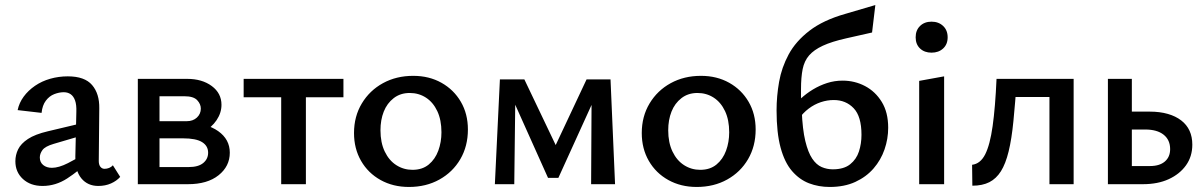

<svg xmlns="http://www.w3.org/2000/svg" viewBox="-20 -731 4778 762"><path d="M370 7Q328 7 303 -23Q278 -53 279 -110L283 -287Q284 -315 278 -332Q272 -349 260.5 -357Q249 -365 233 -365Q215 -365 195.5 -357.5Q176 -350 162 -331.5Q148 -313 145 -283L50 -294Q56 -323 74 -347.5Q92 -372 119 -390.5Q146 -409 179.5 -418.5Q213 -428 249 -428Q316 -428 345.5 -393.5Q375 -359 374 -301L372 -92Q372 -77 378.5 -69Q385 -61 395 -61Q404 -61 413 -64.5Q422 -68 428 -75L457 -29Q443 -13 420.5 -3Q398 7 370 7ZM149 7Q101 7 71 -20.5Q41 -48 41 -91Q41 -116 52 -138.5Q63 -161 91 -179.5Q119 -198 170 -210L334 -249L339 -203L193 -160Q159 -150 148.5 -135.5Q138 -121 138 -106Q138 -87 151.5 -76Q165 -65 186 -65Q213 -65 249.5 -83.5Q286 -102 331 -129L337 -95Q293 -53 247 -23Q201 7 149 7Z M527 0V-418H723Q782 -418 820.5 -389.5Q859 -361 859 -315Q859 -283 839.5 -254Q820 -225 786.5 -207Q753 -189 710 -189L726 -243Q800 -243 846 -210.5Q892 -178 892 -125Q892 -71 847.5 -35.5Q803 0 726 0ZM613 -68H729Q767 -68 786.5 -84Q806 -100 806 -125Q806 -152 782 -167Q758 -182 706 -182H587V-250H721Q746 -250 761.5 -264.5Q777 -279 777 -300Q777 -318 762.5 -333.5Q748 -349 712 -349H613Z M1096 0V-418H1194V0ZM947 -345V-418H1343V-345Z M1603 11Q1540 11 1490.5 -16.5Q1441 -44 1413 -92.5Q1385 -141 1385 -203Q1385 -269 1416 -320.5Q1447 -372 1500 -401Q1553 -430 1620 -430Q1683 -430 1732 -402.5Q1781 -375 1809 -327Q1837 -279 1837 -217Q1837 -151 1807 -99.5Q1777 -48 1724 -18.5Q1671 11 1603 11ZM1617 -57Q1656 -57 1681.5 -78Q1707 -99 1719.5 -133Q1732 -167 1732 -206Q1732 -255 1715.5 -290Q1699 -325 1670.5 -343.5Q1642 -362 1606 -362Q1569 -362 1542.5 -341.5Q1516 -321 1503 -288Q1490 -255 1490 -214Q1490 -165 1507 -129.5Q1524 -94 1553 -75.5Q1582 -57 1617 -57Z M1944 0 1964 -416H2026L2021 0ZM2326 0 2328 -371 2362 -390 2196 -25H2155L2003 -364L2009 -416H2061L2197 -131H2174L2308 -416H2403L2421 0Z M2745 11Q2682 11 2632.5 -16.5Q2583 -44 2555 -92.5Q2527 -141 2527 -203Q2527 -269 2558 -320.5Q2589 -372 2642 -401Q2695 -430 2762 -430Q2825 -430 2874 -402.5Q2923 -375 2951 -327Q2979 -279 2979 -217Q2979 -151 2949 -99.5Q2919 -48 2866 -18.5Q2813 11 2745 11ZM2759 -57Q2798 -57 2823.5 -78Q2849 -99 2861.5 -133Q2874 -167 2874 -206Q2874 -255 2857.5 -290Q2841 -325 2812.5 -343.5Q2784 -362 2748 -362Q2711 -362 2684.5 -341.5Q2658 -321 2645 -288Q2632 -255 2632 -214Q2632 -165 2649 -129.5Q2666 -94 2695 -75.5Q2724 -57 2759 -57Z M3273 11Q3229 11 3191 -3.5Q3153 -18 3123.5 -52Q3094 -86 3078 -145Q3062 -204 3062 -293Q3062 -349 3072 -406Q3082 -463 3110 -515Q3138 -567 3192.5 -609Q3247 -651 3335 -676L3454 -711L3441 -602L3339 -579Q3281 -566 3245.5 -549.5Q3210 -533 3191 -511Q3172 -489 3165.5 -456.5Q3159 -424 3159 -377Q3159 -364 3159 -350.5Q3159 -337 3160 -325L3162 -291Q3165 -217 3176 -171.5Q3187 -126 3203.5 -101.5Q3220 -77 3241 -68Q3262 -59 3285 -59Q3329 -59 3354 -79Q3379 -99 3389 -130Q3399 -161 3399 -196Q3399 -269 3368 -301.5Q3337 -334 3289 -334Q3263 -334 3237.5 -325.5Q3212 -317 3189.5 -300Q3167 -283 3150 -259L3118 -296Q3136 -319 3158 -339.5Q3180 -360 3206.5 -376Q3233 -392 3262.5 -401.5Q3292 -411 3324 -411Q3372 -411 3413 -389.5Q3454 -368 3479.5 -326.5Q3505 -285 3505 -224Q3505 -180 3490.5 -138Q3476 -96 3447 -62.5Q3418 -29 3374.5 -9Q3331 11 3273 11Z M3628 0V-410L3727 -428V0ZM3677 -522Q3649 -522 3631.5 -538.5Q3614 -555 3614 -583Q3614 -611 3631.5 -628Q3649 -645 3677 -645Q3705 -645 3723 -628Q3741 -611 3741 -583Q3741 -555 3723 -538.5Q3705 -522 3677 -522Z M3839 6 3838 -77Q3871 -81 3890 -118.5Q3909 -156 3919.5 -230.5Q3930 -305 3935 -418H4016Q4009 -322 4002 -250.5Q3995 -179 3983 -130Q3971 -81 3952.5 -51.5Q3934 -22 3906.5 -8Q3879 6 3839 6ZM4145 0V-418H4241V0ZM3984 -346V-418H4186V-346Z M4377 0V-418H4472V-72H4544Q4582 -72 4603 -90Q4624 -108 4624 -139Q4624 -176 4598 -196.5Q4572 -217 4525 -217H4451V-288H4543Q4583 -288 4614.5 -279Q4646 -270 4668 -253Q4690 -236 4701 -212Q4712 -188 4712 -157Q4712 -110 4687 -75Q4662 -40 4618.5 -20Q4575 0 4516 0Z"/></svg>

Font: Ysabeau Office SemiBold
Style: Regular
Weight: 600
Designer: Christian Thalmann (Catharsis Fonts)
Version: Version 2.001;gftools[0.9.30]; featfreeze: tnum,lnum,ss02